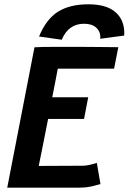

<svg xmlns="http://www.w3.org/2000/svg" viewBox="-20 -861 590 881"><path d="M365.2 -752Q294.4 -752 263.2 -678.7L159.2 -693.4Q191.9 -773.4 246.3 -807.4Q300.8 -841.3 385.7 -841.3Q467.8 -841.3 509 -805.9Q550.3 -770.5 550.3 -708.5Q550.3 -707 550 -703.4Q549.8 -699.7 549.8 -697.8L439.9 -683.1Q440.4 -686 440.4 -691.4Q440.4 -717.8 420.7 -734.9Q400.9 -752 365.2 -752ZM138.2 -644Q166 -646 238.3 -646H286.1H339.8Q380.9 -646 441.2 -645.3Q501.5 -644.5 515.1 -644.5H522.9Q520 -627.9 513.2 -595.2Q506.3 -562.5 503.4 -545.9H245.1Q241.2 -523.9 232.7 -480.2Q224.1 -436.5 219.7 -414.6H384.8Q381.8 -397.9 375.2 -365Q368.7 -332 365.7 -315.4H200.7Q200.2 -313 199.2 -307.9Q198.2 -302.7 197.8 -300.3Q187 -243.7 173.8 -179Q160.6 -114.3 157.7 -99.6Q191.9 -99.6 259.3 -100.1Q326.7 -100.6 360.8 -100.6Q373 -100.6 388.9 -104Q404.8 -107.4 414.6 -110.4L424.3 -113.8Q426.8 -97.7 432.6 -65.2Q438.5 -32.7 440.9 -16.6Q436 -15.1 422.9 -11.5Q409.7 -7.8 401.6 -5.9Q393.6 -3.9 378.2 -2Q362.8 0 346.2 0H13.2Q33.7 -107.4 75.7 -322Q117.7 -536.6 138.2 -644Z"/></svg>

Font: Fantasque Sans Mono
Style: Bold Italic
Weight: 700
Italic angle: -11°
Monospace: yes
Designer: Jany Belluz
Version: Version 1.7.1